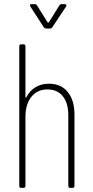

<svg xmlns="http://www.w3.org/2000/svg" viewBox="-20 -916 451 936"><path d="M343 -357V-10Q343 0 333 0H323Q313 0 313 -10V-353Q313 -413 286.5 -446.5Q260 -480 211 -480Q162 -480 133 -444Q104 -408 104 -345V-10Q104 0 94 0H84Q74 0 74 -10V-690Q74 -700 84 -700H94Q104 -700 104 -690V-443Q104 -440 106 -440Q108 -440 109 -443Q125 -474 153.5 -491Q182 -508 218 -508Q277 -508 310 -468Q343 -428 343 -357ZM126 -890Q126 -896 134 -896H149Q156 -896 161 -889L212 -807Q213 -806 215 -806Q217 -806 218 -807L269 -889Q274 -896 281 -896H295Q301 -896 303 -892.5Q305 -889 302 -884L235 -783Q231 -777 223 -777H205Q198 -777 193 -784L128 -884Q126 -888 126 -890Z"/></svg>

Font: Barlow Condensed Thin
Style: Regular
Weight: 250
Width: 3
Designer: Jeremy Tribby
Foundry: Tribby Type
Version: Version 1.408